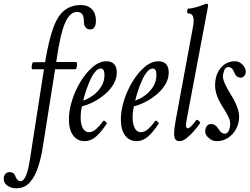

<svg xmlns="http://www.w3.org/2000/svg" viewBox="-156 -745 1340 1031"><path d="M-69 266Q-95 266 -115.5 252.5Q-136 239 -136 215Q-136 198 -126.5 188.5Q-117 179 -103 179Q-95 179 -86.5 184Q-78 189 -73 203Q-67 217 -60 222.5Q-53 228 -46 228Q-29 228 -16 197Q-3 166 7 96L80 -373H18Q14 -373 14 -382.5Q14 -392 16.5 -401.5Q19 -411 24 -411H86Q105 -525 129 -592.5Q153 -660 189.5 -689Q226 -718 279 -718Q315 -718 337 -696Q359 -674 359 -635Q359 -587 329 -587Q312 -587 303.5 -598Q295 -609 295 -623Q295 -655 286 -668Q277 -681 258 -681Q218 -681 192 -618.5Q166 -556 146 -412H253Q257 -412 257.5 -402Q258 -392 255.5 -382.5Q253 -373 247 -373H140L73 49Q65 101 49 151Q33 201 5 233.5Q-23 266 -69 266Z M298 13Q260 13 237 -17.5Q214 -48 214 -104Q214 -152 231 -206Q248 -260 277 -307.5Q306 -355 342 -385.5Q378 -416 416 -416Q442 -416 456.5 -401Q471 -386 471 -356Q471 -322 453 -292Q435 -262 406.5 -238Q378 -214 345.5 -197.5Q313 -181 284 -174Q280 -156 278.5 -142Q277 -128 277 -115Q277 -79 288.5 -57Q300 -35 322 -35Q342 -35 362 -53.5Q382 -72 398 -95Q402 -100 410.5 -92.5Q419 -85 417 -81Q387 -35 359 -11Q331 13 298 13ZM291 -205Q318 -214 344 -233Q370 -252 387.5 -280Q405 -308 405 -343Q405 -377 385 -377Q370 -377 355.5 -360Q341 -343 329 -316.5Q317 -290 307 -260.5Q297 -231 291 -205Z M577 13Q539 13 516 -17.5Q493 -48 493 -104Q493 -152 510 -206Q527 -260 556 -307.5Q585 -355 621 -385.5Q657 -416 695 -416Q721 -416 735.5 -401Q750 -386 750 -356Q750 -322 732 -292Q714 -262 685.5 -238Q657 -214 624.5 -197.5Q592 -181 563 -174Q559 -156 557.5 -142Q556 -128 556 -115Q556 -79 567.5 -57Q579 -35 601 -35Q621 -35 641 -53.5Q661 -72 677 -95Q681 -100 689.5 -92.5Q698 -85 696 -81Q666 -35 638 -11Q610 13 577 13ZM570 -205Q597 -214 623 -233Q649 -252 666.5 -280Q684 -308 684 -343Q684 -377 664 -377Q649 -377 634.5 -360Q620 -343 608 -316.5Q596 -290 586 -260.5Q576 -231 570 -205Z M808 13Q793 13 786 3.5Q779 -6 779 -28Q779 -41 781 -58Q783 -75 787 -97L879 -594Q882 -608 883 -617.5Q884 -627 884 -634Q884 -673 855 -673Q848 -673 849 -686Q850 -699 855 -699Q873 -699 898.5 -706.5Q924 -714 940 -721Q949 -725 955 -725Q964 -725 960 -705L849 -117Q842 -83 843 -69.5Q844 -56 853 -56Q865 -56 898 -100Q902 -105 911.5 -96Q921 -87 918 -83Q905 -64 885.5 -41.5Q866 -19 845.5 -3Q825 13 808 13Z M1007 13Q985 13 965.5 -3.5Q946 -20 946 -39Q946 -57 954.5 -68Q963 -79 976 -79Q1001 -79 1016 -54Q1032 -27 1051 -27Q1065 -27 1072.5 -43Q1080 -59 1080 -83Q1080 -110 1039 -172Q999 -235 999 -286Q999 -344 1029 -380Q1059 -416 1106 -416Q1129 -416 1146.5 -397.5Q1164 -379 1164 -359Q1164 -347 1155.5 -337.5Q1147 -328 1138 -328Q1112 -328 1102 -356Q1091 -385 1070 -385Q1054 -385 1047.5 -366Q1041 -347 1041 -334Q1041 -305 1085 -235Q1128 -165 1128 -118Q1128 -82 1111.5 -52Q1095 -22 1068 -4.5Q1041 13 1007 13Z"/></svg>

Font: Junicode Two Beta Condensed
Style: Italic
Weight: 400
Width: 3
Italic angle: -9°
Version: Version 1.053; ttfautohint (v1.8.4)